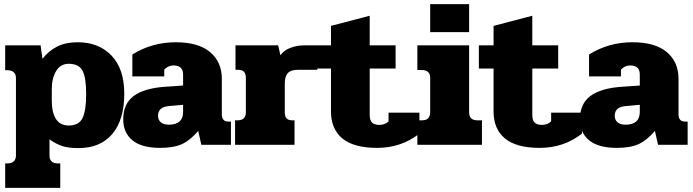

<svg xmlns="http://www.w3.org/2000/svg" viewBox="-20 -699 3345 927"><path d="M5 90H15Q36 90 46.5 80Q57 70 57 52V-322Q57 -340 46.5 -350Q36 -360 15 -360H5V-480H176L185 -415Q215 -454 256.5 -474.5Q298 -495 355 -495Q457 -495 518.5 -430.5Q580 -366 580 -247Q580 -121 522.5 -52.5Q465 16 358 16Q311 16 281.5 6.5Q252 -3 219 -26V52Q219 90 260 90H271V208H5ZM396 -245Q396 -324 378.5 -357.5Q361 -391 312 -391Q272 -391 251 -356Q230 -321 230 -268V-213Q230 -155 250.5 -124Q271 -93 312 -93Q361 -93 378.5 -129Q396 -165 396 -245Z M575 -123Q575 -198 625.5 -235.5Q676 -273 776 -280L864 -286V-339Q864 -383 818 -383Q792 -383 773 -363V-330H619V-436Q714 -495 828 -495Q939 -495 995 -447Q1051 -399 1051 -319V-147Q1051 -112 1083 -112H1095V0H952L937 -67Q899 -22 859 -3.5Q819 15 753 15Q664 15 619.5 -21.5Q575 -58 575 -123ZM864 -159V-193L797 -187Q743 -183 743 -140Q743 -120 756.5 -108.5Q770 -97 795 -97Q864 -97 864 -159Z M1115 -118H1126Q1167 -118 1167 -156V-324Q1167 -342 1158.5 -352Q1150 -362 1129 -362H1117V-480H1323L1334 -432Q1351 -457 1383.5 -468.5Q1416 -480 1447 -480H1512V-362H1418Q1384 -362 1369.5 -346Q1355 -330 1355 -296V-156Q1355 -137 1363.5 -127.5Q1372 -118 1392 -118H1402V0H1115Z M1578 -161V-368H1507V-480H1578V-574L1765 -623V-480H1890V-368H1765V-144Q1765 -118 1776.5 -107Q1788 -96 1811 -96Q1839 -96 1856 -113V-155H2005V-54Q1917 15 1801 15Q1688 15 1633 -30.5Q1578 -76 1578 -161Z M2057 -679H2245V-544H2057ZM1995 -118H2016Q2038 -118 2047.5 -128Q2057 -138 2057 -158V-323Q2057 -361 2016 -361H1995V-480H2245V-156Q2245 -118 2286 -118H2307V0H1995Z M2363 -161V-368H2292V-480H2363V-574L2550 -623V-480H2675V-368H2550V-144Q2550 -118 2561.5 -107Q2573 -96 2596 -96Q2624 -96 2641 -113V-155H2790V-54Q2702 15 2586 15Q2473 15 2418 -30.5Q2363 -76 2363 -161Z M2780 -123Q2780 -198 2830.5 -235.5Q2881 -273 2981 -280L3069 -286V-339Q3069 -383 3023 -383Q2997 -383 2978 -363V-330H2824V-436Q2919 -495 3033 -495Q3144 -495 3200 -447Q3256 -399 3256 -319V-147Q3256 -112 3288 -112H3300V0H3157L3142 -67Q3104 -22 3064 -3.5Q3024 15 2958 15Q2869 15 2824.5 -21.5Q2780 -58 2780 -123ZM3069 -159V-193L3002 -187Q2948 -183 2948 -140Q2948 -120 2961.5 -108.5Q2975 -97 3000 -97Q3069 -97 3069 -159Z"/></svg>

Font: Pridi
Style: Bold
Weight: 700
Designer: Katatrad Team
Foundry: CadsonDemak
Version: Version 1.001